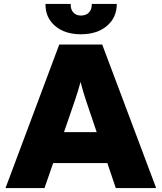

<svg xmlns="http://www.w3.org/2000/svg" viewBox="-20 -955 821 975"><path d="M8 0 281 -729H499L773 0H568L525 -127H250L206 0ZM360 -444 305 -284H471L417 -444Q410 -464 403.5 -486.5Q397 -509 389 -539Q381 -509 374 -486.5Q367 -464 360 -444ZM391 -781Q309 -781 259.5 -823.5Q210 -866 211 -935H339Q338 -907 352.5 -891.5Q367 -876 391 -876Q418 -876 432.5 -892.5Q447 -909 446 -935H573Q573 -866 523 -823.5Q473 -781 391 -781Z"/></svg>

Font: BDO Grotesk Black
Style: Regular
Weight: 900
Designer: Deni Anggara
Foundry: Lokal Container
Version: Version 2.000